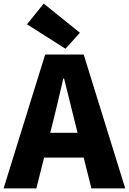

<svg xmlns="http://www.w3.org/2000/svg" viewBox="-28 -1047 716 1067"><path d="M336 -776 122 -912 215 -1027 416 -865ZM403 -309 328 -611H324Q285 -443 267 -372L251 -309ZM437 -171H217L174 0H-8L223 -744H437L668 0H480Z"/></svg>

Font: Source Han Sans CN Heavy
Style: Bold
Weight: 900
Designer: Ryoko NISHIZUKA (kana & ideographs); Paul D. Hunt (Latin, Greek & Cyrillic); Wenlong ZHANG (bopomofo); Sandoll Communica
Foundry: Adobe Systems Incorporated
Version: Version 1.000;PS 1;hotconv 1.0.78;makeotf.lib2.5.61930